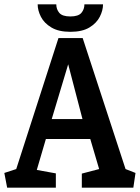

<svg xmlns="http://www.w3.org/2000/svg" viewBox="-24 -867 649 887"><path d="M9 0 -4 -68 51 -86 246 -691H358L556 -86L602 -68L592 0H354V-65L434 -86L393 -225H188L146 -82L234 -66V0ZM215 -317H357L291 -570ZM301 -720Q247 -720 213.5 -740Q180 -760 165 -789.5Q150 -819 150 -847H236Q236 -824 250 -807.5Q264 -791 301 -791Q338 -791 352 -807.5Q366 -824 366 -847H452Q452 -819 437 -789.5Q422 -760 389 -740Q356 -720 301 -720Z"/></svg>

Font: Kreon Light Medium
Style: Regular
Weight: 500
Version: Version 2.002